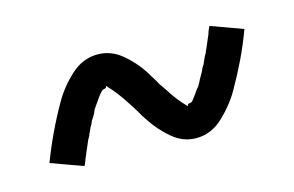

<svg xmlns="http://www.w3.org/2000/svg" viewBox="-44 -541 587 384"><g transform="rotate(-15 250.0 -348.5)"><path d="M324 -242Q297 -242 275 -260.5Q253 -279 238 -302L230 -314L225 -323L220 -331L209 -348Q195 -370 176 -390Q176 -385 172 -385Q167 -384 164.5 -381Q162 -378 159.5 -375Q157 -372 155 -369Q153 -366 151 -363L146 -356Q144 -353 142 -350L139 -343Q137 -340 135 -336L131 -330L128 -323L124 -316L121 -309Q119 -306 118 -302L114 -295Q113 -292 111 -288L108 -281L105 -274L102 -267L99 -260Q98 -257 96.5 -253Q95 -249 93 -246L27 -270Q38 -299 51.5 -327.5Q65 -356 80.5 -383Q96 -410 120.5 -432.5Q145 -455 176 -455Q203 -455 225 -437Q247 -419 262 -396L270 -383L275 -375L280 -366L291 -350Q305 -327 324 -308Q324 -312 328 -313Q333 -313 335.5 -316.5Q338 -320 340.5 -323Q343 -326 345 -329Q347 -332 349 -335L354 -341Q356 -345 358 -348L361 -354Q363 -358 365 -361L369 -368L372 -375L376 -381L377 -384L379 -388Q381 -392 382 -395L386 -402Q387 -406 389 -409L392 -416L395 -423L398 -430L401 -437Q402 -441 403.5 -444.5Q405 -448 407 -452L473 -428Q462 -398 448.5 -370Q435 -342 419.5 -315Q404 -288 379.5 -265Q355 -242 324 -242Z"/></g></svg>

Font: Iosevka SS01
Style: Regular
Weight: 400
Monospace: yes
Designer: Belleve Invis
Foundry: Belleve Invis
Version: 2.3.3; ttfautohint (v1.8.3)